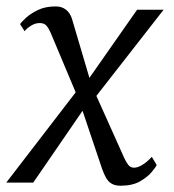

<svg xmlns="http://www.w3.org/2000/svg" viewBox="-27 -582 554 612"><path d="M357 10Q340 10 329 3.5Q318 -3 311.2 -15Q304.5 -27 298.5 -43.5L225 -262L256.5 -258.5L79 0H-7L236 -316L228 -255L134 -478.5Q128 -492 121 -500.2Q114 -508.5 99.5 -508.5Q85 -508.5 71.2 -499.8Q57.5 -491 51.5 -482.5L37 -505Q41 -511.5 55.5 -525Q70 -538.5 93.8 -550Q117.5 -561.5 149.5 -561.5Q165 -561.5 175.5 -556Q186 -550.5 192.8 -541.2Q199.5 -532 203 -520L268 -300L237.5 -304.5L410 -551H494.5L258.5 -248.5L266 -308L369 -78.5Q375.5 -64.5 382.2 -56Q389 -47.5 400.5 -47.5Q412 -47.5 426.8 -56.5Q441.5 -65.5 457 -82L472.5 -56Q469 -48.5 455.8 -32.8Q442.5 -17 418.5 -3.5Q394.5 10 357 10Z"/></svg>

Font: Merriweather 28pt Light
Style: Italic
Weight: 300
Italic angle: -7.8°
Version: Version 2.101